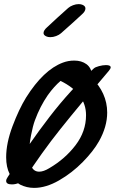

<svg xmlns="http://www.w3.org/2000/svg" viewBox="-20 -947 640 935"><path d="M275 -553Q244 -527 213 -484Q175 -429 150 -361Q140 -334 131 -287.5Q122 -241 122 -201Q122 -160 133.5 -135.5Q145 -111 171 -111Q192 -111 220 -128Q297 -173 348 -240Q399 -307 399 -386Q399 -492 275 -553ZM502 -399Q502 -330 462 -259Q435 -211 383 -158Q331 -105 267.5 -68.5Q204 -32 146 -32Q110 -32 78 -48Q10 -85 10 -181Q10 -250 41 -332.5Q72 -415 107 -472Q192 -607 286 -642Q312 -652 342 -652Q377 -652 401 -634.5Q425 -617 429 -580V-576Q429 -573 427 -567Q463 -533 482.5 -490Q502 -447 502 -399ZM496 -630Q519 -630 519 -619Q519 -613 510 -602Q367 -435 274.5 -319Q182 -203 101 -77Q93 -65 74.5 -57Q56 -49 38 -49Q10 -49 10 -66Q10 -74 17 -84Q119 -245 221 -377.5Q323 -510 436 -613Q443 -620 462 -625Q481 -630 496 -630ZM192 -786Q192 -799 209 -814Q259 -861 312 -908Q321 -916 335.5 -921.5Q350 -927 363 -927Q375 -927 383 -923Q396 -917 396 -906Q396 -892 380 -878Q344 -844 277 -785Q268 -777 253.5 -771.5Q239 -766 225 -766Q213 -766 205 -770Q192 -776 192 -786Z"/></svg>

Font: Sedgwick Ave
Style: Regular
Weight: 400
Designer: Kevin Burke, Pedro Vergani
Foundry: Google, Inc.
Version: Version 1.000